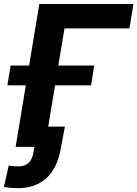

<svg xmlns="http://www.w3.org/2000/svg" viewBox="-21 -748 700 978"><path d="M658.7 -727.5 638.2 -603.5H307.6L207.5 0H58.6L179.2 -727.5ZM16.6 -313.5 33.2 -414.1H459L442.9 -313.5ZM69.3 210.4Q50.8 210.4 33.7 209Q16.6 207.5 -1 204.1L23.4 95.7Q34.7 97.2 48.8 98.4Q63 99.6 74.2 99.6Q104.5 99.6 124 82Q143.6 64.5 149.4 27.3L154.3 0H103.5L120.6 -103H309.6L287.1 16.1Q269 112.3 213.4 161.4Q157.7 210.4 69.3 210.4Z"/></svg>

Font: Inter 16pt
Style: Bold Italic
Weight: 700
Italic angle: -9.3988°
Version: Version 4.001;git-66647c0bb